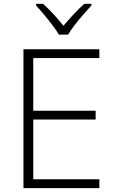

<svg xmlns="http://www.w3.org/2000/svg" viewBox="-20 -967 592 987"><path d="M490.7 0H100.6V-713.9H490.7V-668.5H150.9V-397.9H471.7V-352.5H150.9V-45.4H490.7ZM282.7 -789.1Q270.5 -810.1 249.8 -837.4Q229 -864.7 206.5 -891.6Q184.1 -918.5 165.5 -938.5V-947.3H201.2Q228.5 -923.3 256.3 -892.8Q284.2 -862.3 306.2 -834.5Q329.6 -862.3 357.9 -892.8Q386.2 -923.3 413.6 -947.3H449.7V-938.5Q431.2 -918.5 407.7 -891.6Q384.3 -864.7 363.3 -837.4Q342.3 -810.1 330.1 -789.1Z"/></svg>

Font: Open Sans Light
Style: Regular
Weight: 300
Designer: Monotype Design Team
Foundry: Monotype Imaging Inc.
Version: Version 3.000; ttfautohint (v1.8.4)